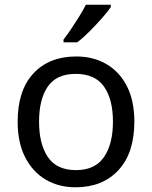

<svg xmlns="http://www.w3.org/2000/svg" viewBox="-20 -786 645 816"><path d="M551 -269Q551 -136 483.5 -63Q416 10 301 10Q230 10 174.5 -22.5Q119 -55 87 -117.5Q55 -180 55 -269Q55 -402 122 -474Q189 -546 304 -546Q377 -546 432.5 -513.5Q488 -481 519.5 -419.5Q551 -358 551 -269ZM146 -269Q146 -174 183.5 -118.5Q221 -63 303 -63Q384 -63 422 -118.5Q460 -174 460 -269Q460 -364 422 -418Q384 -472 302 -472Q220 -472 183 -418Q146 -364 146 -269ZM451 -756Q439 -738 414 -709.5Q389 -681 360.5 -652.5Q332 -624 308 -606H250V-618Q265 -637 282.5 -663Q300 -689 317 -716.5Q334 -744 345 -766H451Z"/></svg>

Font: Noto Sans Osmanya
Style: Regular
Weight: 400
Designer: Monotype Design Team
Foundry: Monotype Imaging Inc.
Version: Version 2.001; ttfautohint (v1.8.4.7-5d5b)